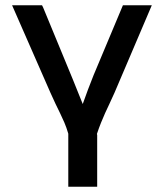

<svg xmlns="http://www.w3.org/2000/svg" viewBox="-20 -514 624 731"><path d="M240 -5Q233 -29 225 -47.5Q217 -66 208.5 -83.5Q200 -101 191 -119.5Q182 -138 172 -161L26 -494H140L144 -486Q182 -393 220 -302Q258 -211 295 -118Q305 -146 315 -173Q325 -200 336 -227L448 -494H558L416 -161Q406 -138 397 -119.5Q388 -101 380 -83Q372 -65 364.5 -46.5Q357 -28 349 -4Q349 -3 349.5 -2Q350 -1 350 0V21Q350 34 350 50Q350 66 350 84Q350 119 350 149Q350 179 350 184V197H240V184Q240 179 240 149Q240 119 240 84Q240 66 240 50Q240 34 240 21V0V-5Z"/></svg>

Font: Codetta
Style: Bold
Weight: 700
Designer: Ulrich Proeller
Foundry: PROSA GmbH
Version: Version 2.00;September 29, 2018;FontCreator 11.5.0.2427 64-b